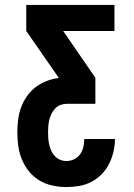

<svg xmlns="http://www.w3.org/2000/svg" viewBox="-20 -755 540 775"><path d="M248 0Q220 0 192 -6Q164 -12 140 -26Q116 -40 98 -62Q80 -84 69 -110Q58 -136 54 -164Q50 -192 50 -220Q50 -245 53 -270.5Q56 -296 64.5 -320Q73 -344 88 -365.5Q103 -387 123 -402.5Q143 -418 167 -427.5Q191 -437 217 -440V-441L86 -630V-735H442V-630H235L365 -441V-336H250Q237 -336 224.5 -331.5Q212 -327 203 -317.5Q194 -308 188 -296Q182 -284 179 -271.5Q176 -259 175 -246Q174 -233 174 -220Q174 -207 175 -194.5Q176 -182 179 -169.5Q182 -157 187.5 -145Q193 -133 202 -124Q211 -115 223 -110Q235 -105 248 -105Q264 -105 279 -112Q294 -119 303.5 -132.5Q313 -146 316.5 -162Q320 -178 320 -194H444Q444 -168 438 -142.5Q432 -117 420.5 -94Q409 -71 390.5 -52Q372 -33 349 -21Q326 -9 300 -4.5Q274 0 248 0Z"/></svg>

Font: Iosevka SS18 Extrabold
Style: Regular
Weight: 800
Monospace: yes
Designer: Belleve Invis
Foundry: Belleve Invis
Version: Version 25.1.1; ttfautohint (v1.8.4)